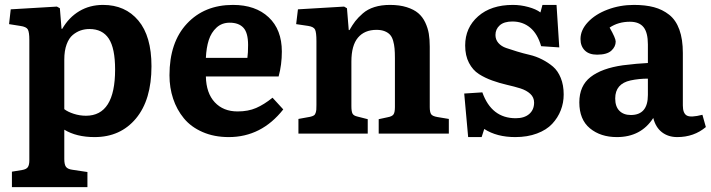

<svg xmlns="http://www.w3.org/2000/svg" viewBox="-20 -547 2912 786"><path d="M28.8 219.2V155.8L70.8 148.9Q87.9 146 94 137.2Q100.1 128.4 100.1 108.9V-383.8Q100.1 -415 94 -426.3Q87.9 -437.5 63 -440.9L17.1 -448.2L23.9 -508.8L212.9 -520L225.1 -513.2L231.9 -429.2H234.9Q262.2 -476.1 304.9 -501.5Q347.7 -526.9 401.9 -526.9Q492.7 -526.9 546.4 -462.9Q600.1 -398.9 600.1 -275.9Q600.1 -138.2 536.6 -62Q473.1 14.2 367.2 14.2Q293 14.2 243.2 -16.1V104Q243.2 127.4 250.5 136.5Q257.8 145.5 275.9 147.9L337.9 157.2V219.2ZM332 -73.2Q451.2 -73.2 451.2 -262.2Q451.2 -349.6 425.3 -388.9Q399.4 -428.2 346.2 -428.2Q327.6 -428.2 310.8 -422.6Q293.9 -417 278.1 -404.1Q262.2 -391.1 252.7 -365.2Q243.2 -339.4 243.2 -303.2V-100.1Q257.8 -88.9 282 -81.1Q306.2 -73.2 332 -73.2Z M916.5 14.2Q856.4 14.2 809.1 -6.6Q761.7 -27.3 732.7 -62.7Q703.6 -98.1 688.7 -143.1Q673.8 -188 673.8 -238.8Q673.8 -374 745.4 -450.4Q816.9 -526.9 933.6 -526.9Q1025.9 -526.9 1079.8 -476.3Q1133.8 -425.8 1133.8 -335.9Q1133.8 -282.2 1120.6 -233.9H822.8Q824.2 -166 859.1 -128.4Q894 -90.8 952.6 -90.8Q996.1 -90.8 1028.6 -105Q1061 -119.1 1095.7 -147L1139.6 -99.1Q1050.3 14.2 916.5 14.2ZM822.8 -310.1H992.7Q995.6 -329.6 995.6 -362.8Q995.6 -412.6 976.6 -433.3Q957.5 -454.1 920.4 -454.1Q888.2 -454.1 866.5 -434.1Q844.7 -414.1 834.7 -383.1Q824.7 -352.1 822.8 -310.1Z M1201.7 0V-60.1L1249.5 -68.8Q1258.8 -70.8 1264.4 -74.2Q1270 -77.6 1272.2 -85Q1274.4 -92.3 1274.9 -98.1Q1275.4 -104 1275.4 -117.2V-378.9Q1275.4 -414.1 1269.8 -425.8Q1264.2 -437.5 1241.7 -440.9L1192.4 -448.2L1199.7 -508.8L1388.7 -520L1400.4 -513.2L1407.7 -423.8H1410.6Q1422.9 -445.3 1434.3 -460.2Q1445.8 -475.1 1465.3 -492.2Q1484.9 -509.3 1512.9 -518.1Q1541 -526.9 1576.7 -526.9Q1615.7 -526.9 1645 -517.6Q1674.3 -508.3 1692.1 -493.2Q1710 -478 1720.7 -455.3Q1731.4 -432.6 1735.4 -409.2Q1739.3 -385.7 1739.3 -356V-108.9Q1739.3 -87.9 1744.9 -79.6Q1750.5 -71.3 1770.5 -67.9L1817.4 -60.1V0H1530.3V-59.1L1566.4 -66.9Q1585.4 -70.3 1591.1 -78.9Q1596.7 -87.4 1596.7 -108.9V-309.1Q1596.7 -332.5 1595.2 -348.6Q1593.8 -364.7 1589.4 -380.1Q1585 -395.5 1576.9 -404.5Q1568.8 -413.6 1554.9 -419.2Q1541 -424.8 1521.5 -424.8Q1472.2 -424.8 1445.3 -392.8Q1418.5 -360.8 1418.5 -294.9V-112.8Q1418.5 -90.8 1423.1 -82Q1427.7 -73.2 1443.4 -69.8L1485.4 -59.1V0Z M1896.5 14.2 1880.4 -164.1 1954.6 -168.9Q1992.2 -63 2091.3 -63Q2126.5 -63 2146.5 -80.3Q2166.5 -97.7 2166.5 -127Q2166.5 -148.4 2150.9 -162.8Q2135.3 -177.2 2110.4 -185.1Q2085.4 -192.9 2055.4 -199.7Q2025.4 -206.5 1995.4 -217.3Q1965.3 -228 1940.4 -243.9Q1915.5 -259.8 1899.9 -289.6Q1884.3 -319.3 1884.3 -360.8Q1884.3 -433.6 1937.3 -480.2Q1990.2 -526.9 2079.6 -526.9Q2111.3 -526.9 2142.8 -518.3Q2174.3 -509.8 2192.4 -496.1L2200.7 -526.9H2258.3L2269.5 -353L2195.3 -357.9Q2180.7 -408.7 2150.4 -433.8Q2120.1 -459 2077.6 -459Q2043.5 -459 2025.9 -443.4Q2008.3 -427.7 2008.3 -403.8Q2008.3 -384.8 2020.3 -371.1Q2032.2 -357.4 2052 -350.6Q2071.8 -343.8 2096.7 -336.2Q2121.6 -328.6 2147.9 -322.5Q2174.3 -316.4 2199.2 -303.7Q2224.1 -291 2243.9 -274.2Q2263.7 -257.3 2275.6 -228Q2287.6 -198.7 2287.6 -160.2Q2287.6 -126 2275.6 -95.5Q2263.7 -64.9 2240.5 -40Q2217.3 -15.1 2178.2 -0.5Q2139.2 14.2 2089.4 14.2Q2013.7 14.2 1962.4 -19L1951.7 14.2Z M2505.4 14.2Q2438.5 14.2 2395 -21.7Q2351.6 -57.6 2351.6 -127.9Q2351.6 -195.8 2397.7 -231.7Q2443.8 -267.6 2530.3 -279.8Q2588.9 -287.1 2632.3 -289.1V-365.2Q2632.3 -413.6 2614.5 -435.8Q2596.7 -458 2558.6 -458Q2511.2 -458 2475.6 -434.1Q2500.5 -390.6 2500.5 -377Q2500.5 -356 2482.7 -339.6Q2464.8 -323.2 2424.3 -323.2Q2391.1 -323.2 2373.8 -340.8Q2356.4 -358.4 2356.4 -387.2Q2356.4 -423.8 2386.7 -456.3Q2417 -488.8 2467.5 -507.8Q2518.1 -526.9 2575.2 -526.9Q2622.1 -526.9 2657 -517.6Q2691.9 -508.3 2719.5 -486.6Q2747.1 -464.8 2761.2 -425.5Q2775.4 -386.2 2775.4 -330.1V-115.2Q2775.4 -83 2791.7 -74Q2808.1 -64.9 2855.5 -77.1L2869.6 -26.9Q2820.8 14.2 2752.4 14.2Q2715.8 14.2 2689.9 -5.6Q2664.1 -25.4 2654.3 -64Q2604 14.2 2505.4 14.2ZM2562.5 -76.2Q2632.3 -76.2 2632.3 -158.2V-225.1Q2595.7 -225.1 2561.5 -217.8Q2498.5 -204.1 2498.5 -144Q2498.5 -110.8 2515.6 -93.5Q2532.7 -76.2 2562.5 -76.2Z"/></svg>

Font: Literata Book
Style: Bold
Weight: 700
Designer: Latin by Veronika Burian and Jose Scaglione. Greek by Irene Vlachou. Cyrillic by Vera Evstafieva
Foundry: TypeTogether
Version: Version 2.003;PS 002.003;hotconv 1.0.88;makeotf.lib2.5.64775